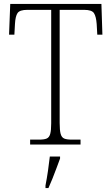

<svg xmlns="http://www.w3.org/2000/svg" viewBox="-20 -734 568 975"><path d="M133 0V-25H180Q204 -25 217 -30.5Q230 -36 235 -54Q240 -72 240 -108V-684H119Q80 -684 69 -667.5Q58 -651 56 -612L53 -558H26L32 -714H495L500 -558H474L471 -612Q468 -651 457 -667.5Q446 -684 407 -684H283V-109Q283 -72 288 -54Q293 -36 306 -30.5Q319 -25 344 -25H389V0ZM211 208Q218 172 223.5 134.5Q229 97 233 61H285V71Q277 92 267 119.5Q257 147 246 174Q235 201 226 221H211Z"/></svg>

Font: Noto Serif SemiCondensed ExtraLight
Style: Regular
Weight: 200
Width: 4
Designer: Monotype Design Team
Foundry: Monotype Imaging Inc.
Version: Version 2.014